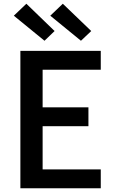

<svg xmlns="http://www.w3.org/2000/svg" viewBox="-20 -1007 640 1027"><path d="M89 0V-735H519V-634H208V-433H453V-332H208V-101H519V0ZM413 -789 249 -923 316 -987 468 -841ZM218 -789 54 -923 121 -987 272 -841Z"/></svg>

Font: R Plex Mono
Style: Bold
Weight: 700
Monospace: yes
Designer: Belleve Invis
Foundry: Belleve Invis
Version: Version 31.8.0